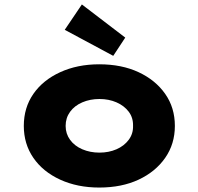

<svg xmlns="http://www.w3.org/2000/svg" viewBox="-20 -833 892 863"><path d="M426 10Q328 10 250.5 -25.5Q173 -61 130 -123.5Q87 -186 87 -267Q87 -349 130 -411Q173 -473 250.5 -508.5Q328 -544 426 -544Q527 -544 603 -508.5Q679 -473 722.5 -411Q766 -349 766 -267Q766 -186 722.5 -123.5Q679 -61 603 -25.5Q527 10 426 10ZM427 -147Q469 -147 503.5 -162Q538 -177 558.5 -204.5Q579 -232 578 -267Q579 -304 558.5 -331Q538 -358 503.5 -373Q469 -388 427 -388Q385 -388 350 -373Q315 -358 295 -330.5Q275 -303 275 -267Q275 -232 295 -204.5Q315 -177 350 -162Q385 -147 427 -147ZM489 -582 271 -699 348 -813 543 -664Z"/></svg>

Font: Lexend Giga ExtraBold
Style: Regular
Weight: 800
Designer: Bonnie Shaver-Troup, Thomas Jockin
Foundry: Lexend
Version: Version 1.007